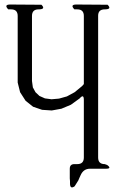

<svg xmlns="http://www.w3.org/2000/svg" viewBox="-20 -774 540 853"><path d="M379.9 -24.4Q350.6 -24.4 337.9 4.9L333 15.6L328.1 27.3L311.5 53.7Q292 67.4 291 43V30.3L290 18.6V-24.4Q290 -44.9 310.5 -44.9H323.2Q352.5 -44.9 352.5 -74.2V-330.1Q352.5 -358.4 334 -336.9L294.9 -308.6L252.9 -291L210 -283.2L167 -286.1L127 -299.8L93.8 -326.2L69.3 -364.3L58.6 -407.2V-703.1Q58.6 -732.4 29.3 -732.4H16.6Q-3.9 -753.9 25.4 -753.9L164.1 -752.9Q184.6 -732.4 151.4 -732.4Q122.1 -732.4 122.1 -703.1V-414.1L126 -385.7L137.7 -364.3L155.3 -347.7L179.7 -336.9L209 -333L242.2 -335.9L277.3 -345.7L311.5 -364.3L344.7 -391.6L352.5 -400.4V-703.1Q352.5 -732.4 323.2 -732.4H310.5Q290 -753.9 319.3 -753.9L458 -752.9Q478.5 -732.4 445.3 -732.4Q416 -732.4 416 -704.1V-74.2Q416 -44.9 445.3 -44.9L456.1 -41Q478.5 -24.4 450.2 -24.4Z"/></svg>

Font: B2 Hana
Style: Regular
Weight: 500
Version: 2020-08-05; (max)